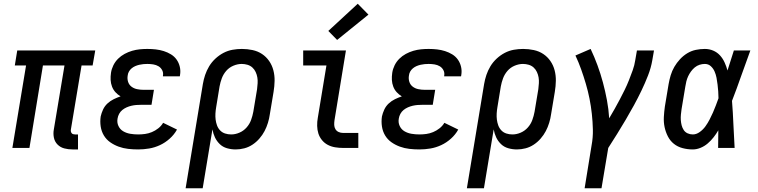

<svg xmlns="http://www.w3.org/2000/svg" viewBox="-20 -789 4040 1024"><path d="M367 8Q344 8 323 2.5Q302 -3 287 -18Q272 -33 267.5 -54.5Q263 -76 267 -98L324 -440H209L137 0H46L119 -440H59L72 -520H488L474 -440H415L358 -98Q357 -93 358 -88Q359 -83 362 -79Q365 -75 370 -73.5Q375 -72 380 -72H396V8Z M717 8Q690 8 663.5 5Q637 2 612.5 -7Q588 -16 567.5 -30.5Q547 -45 534 -66.5Q521 -88 517 -114.5Q513 -141 517 -168Q521 -186 529.5 -204.5Q538 -223 553 -237Q568 -251 586.5 -260Q605 -269 623 -275Q608 -284 596 -297Q584 -310 577.5 -327Q571 -344 570 -362.5Q569 -381 572 -401Q575 -421 584.5 -440.5Q594 -460 609.5 -475.5Q625 -491 644.5 -501.5Q664 -512 684.5 -518Q705 -524 725.5 -526Q746 -528 766 -528Q789 -528 811 -525.5Q833 -523 853.5 -516.5Q874 -510 892 -499Q910 -488 922 -471Q934 -454 939 -432.5Q944 -411 940 -388Q940 -387 939.5 -385Q939 -383 939 -382H849Q849 -382 849 -383Q849 -384 849 -385Q852 -401 845 -414.5Q838 -428 825.5 -435.5Q813 -443 797.5 -445.5Q782 -448 766 -448Q755 -448 744.5 -447Q734 -446 723 -443.5Q712 -441 701.5 -436.5Q691 -432 682 -424.5Q673 -417 667.5 -407Q662 -397 661 -386Q658 -369 663 -353Q668 -337 681 -327Q694 -317 711 -313.5Q728 -310 745 -310H801L788 -230H732Q719 -230 706.5 -229Q694 -228 681 -225Q668 -222 655.5 -216.5Q643 -211 632.5 -202.5Q622 -194 615.5 -182Q609 -170 607 -157Q603 -136 611.5 -117.5Q620 -99 637 -89Q654 -79 674.5 -75.5Q695 -72 717 -72Q735 -72 753.5 -74.5Q772 -77 790 -84.5Q808 -92 824 -104.5Q840 -117 850 -134L924 -98Q909 -71 885 -49.5Q861 -28 833 -15Q805 -2 775.5 3Q746 8 717 8Z M970 215 1062 -341Q1066 -365 1074 -389Q1082 -413 1095.5 -435.5Q1109 -458 1129 -476.5Q1149 -495 1172 -507Q1195 -519 1220 -523.5Q1245 -528 1270 -528Q1299 -528 1327 -522Q1355 -516 1377.5 -501Q1400 -486 1415.5 -463.5Q1431 -441 1438 -414Q1445 -387 1444.5 -358Q1444 -329 1439 -299L1419 -179Q1416 -157 1409 -134Q1402 -111 1391 -90Q1380 -69 1363.5 -50Q1347 -31 1326.5 -17.5Q1306 -4 1283 2Q1260 8 1237 8Q1213 8 1190.5 1.5Q1168 -5 1152 -20.5Q1136 -36 1126.5 -56Q1117 -76 1113 -99L1061 215ZM1213 -72Q1235 -72 1257 -81.5Q1279 -91 1295 -109Q1311 -127 1319 -149Q1327 -171 1331 -193L1351 -313Q1353 -329 1354 -345Q1355 -361 1352.5 -376Q1350 -391 1343.5 -405Q1337 -419 1326 -429Q1315 -439 1300 -443.5Q1285 -448 1269 -448Q1269 -448 1269 -448Q1269 -448 1269 -448Q1247 -448 1224.5 -438.5Q1202 -429 1186.5 -411Q1171 -393 1163 -371.5Q1155 -350 1151 -328L1133 -218Q1130 -201 1129 -184Q1128 -167 1130 -151Q1132 -135 1137.5 -120Q1143 -105 1154 -93.5Q1165 -82 1180.5 -77Q1196 -72 1213 -72Z M1810 0Q1788 0 1767 -3.5Q1746 -7 1728 -16.5Q1710 -26 1697 -42Q1684 -58 1678 -77Q1672 -96 1671.5 -118Q1671 -140 1675 -161L1721 -440H1597V-520H1825L1764 -148Q1762 -135 1762.5 -122.5Q1763 -110 1769 -100Q1775 -90 1786 -85Q1797 -80 1810 -80H1891V0ZM1778 -576 1731 -624 1888 -769 1945 -711Z M2217 8Q2190 8 2163.5 5Q2137 2 2112.5 -7Q2088 -16 2067.5 -30.5Q2047 -45 2034 -66.5Q2021 -88 2017 -114.5Q2013 -141 2017 -168Q2021 -186 2029.5 -204.5Q2038 -223 2053 -237Q2068 -251 2086.5 -260Q2105 -269 2123 -275Q2108 -284 2096 -297Q2084 -310 2077.5 -327Q2071 -344 2070 -362.5Q2069 -381 2072 -401Q2075 -421 2084.5 -440.5Q2094 -460 2109.5 -475.5Q2125 -491 2144.5 -501.5Q2164 -512 2184.5 -518Q2205 -524 2225.5 -526Q2246 -528 2266 -528Q2289 -528 2311 -525.5Q2333 -523 2353.5 -516.5Q2374 -510 2392 -499Q2410 -488 2422 -471Q2434 -454 2439 -432.5Q2444 -411 2440 -388Q2440 -387 2439.5 -385Q2439 -383 2439 -382H2349Q2349 -382 2349 -383Q2349 -384 2349 -385Q2352 -401 2345 -414.5Q2338 -428 2325.5 -435.5Q2313 -443 2297.5 -445.5Q2282 -448 2266 -448Q2255 -448 2244.5 -447Q2234 -446 2223 -443.5Q2212 -441 2201.5 -436.5Q2191 -432 2182 -424.5Q2173 -417 2167.5 -407Q2162 -397 2161 -386Q2158 -369 2163 -353Q2168 -337 2181 -327Q2194 -317 2211 -313.5Q2228 -310 2245 -310H2301L2288 -230H2232Q2219 -230 2206.5 -229Q2194 -228 2181 -225Q2168 -222 2155.5 -216.5Q2143 -211 2132.5 -202.5Q2122 -194 2115.5 -182Q2109 -170 2107 -157Q2103 -136 2111.5 -117.5Q2120 -99 2137 -89Q2154 -79 2174.5 -75.5Q2195 -72 2217 -72Q2235 -72 2253.5 -74.5Q2272 -77 2290 -84.5Q2308 -92 2324 -104.5Q2340 -117 2350 -134L2424 -98Q2409 -71 2385 -49.5Q2361 -28 2333 -15Q2305 -2 2275.5 3Q2246 8 2217 8Z M2470 215 2562 -341Q2566 -365 2574 -389Q2582 -413 2595.5 -435.5Q2609 -458 2629 -476.5Q2649 -495 2672 -507Q2695 -519 2720 -523.5Q2745 -528 2770 -528Q2799 -528 2827 -522Q2855 -516 2877.5 -501Q2900 -486 2915.5 -463.5Q2931 -441 2938 -414Q2945 -387 2944.5 -358Q2944 -329 2939 -299L2919 -179Q2916 -157 2909 -134Q2902 -111 2891 -90Q2880 -69 2863.5 -50Q2847 -31 2826.5 -17.5Q2806 -4 2783 2Q2760 8 2737 8Q2713 8 2690.5 1.5Q2668 -5 2652 -20.5Q2636 -36 2626.5 -56Q2617 -76 2613 -99L2561 215ZM2713 -72Q2735 -72 2757 -81.5Q2779 -91 2795 -109Q2811 -127 2819 -149Q2827 -171 2831 -193L2851 -313Q2853 -329 2854 -345Q2855 -361 2852.5 -376Q2850 -391 2843.5 -405Q2837 -419 2826 -429Q2815 -439 2800 -443.5Q2785 -448 2769 -448Q2769 -448 2769 -448Q2769 -448 2769 -448Q2747 -448 2724.5 -438.5Q2702 -429 2686.5 -411Q2671 -393 2663 -371.5Q2655 -350 2651 -328L2633 -218Q2630 -201 2629 -184Q2628 -167 2630 -151Q2632 -135 2637.5 -120Q2643 -105 2654 -93.5Q2665 -82 2680.5 -77Q2696 -72 2713 -72Z M3098 215 3135 -13Q3143 -56 3142 -98Q3141 -140 3136.5 -181.5Q3132 -223 3124 -263Q3116 -303 3104.5 -342Q3093 -381 3079.5 -419Q3066 -457 3049 -493L3130 -528Q3150 -486 3166.5 -441Q3183 -396 3195.5 -349.5Q3208 -303 3217 -255Q3226 -207 3229 -158Q3244 -183 3258 -208Q3272 -233 3285.5 -258.5Q3299 -284 3311.5 -309.5Q3324 -335 3334.5 -361.5Q3345 -388 3354.5 -414.5Q3364 -441 3368 -468L3377 -520H3468L3459 -468Q3452 -427 3436 -386Q3420 -345 3401 -305.5Q3382 -266 3361 -227.5Q3340 -189 3317.5 -151Q3295 -113 3271.5 -75Q3248 -37 3224 0L3188 215Z M3675 8Q3647 8 3620.5 1Q3594 -6 3574 -22Q3554 -38 3542 -61.5Q3530 -85 3524.5 -111Q3519 -137 3520.5 -165Q3522 -193 3526 -221L3546 -341Q3550 -364 3557 -387.5Q3564 -411 3576.5 -432.5Q3589 -454 3606.5 -473Q3624 -492 3645.5 -505Q3667 -518 3691 -523Q3715 -528 3739 -528Q3763 -528 3784 -519Q3805 -510 3820 -493.5Q3835 -477 3844.5 -456Q3854 -435 3860 -413Q3869 -440 3877 -466.5Q3885 -493 3894 -520H3982Q3957 -453 3933.5 -385.5Q3910 -318 3884 -251Q3889 -188 3891.5 -125.5Q3894 -63 3898 0H3810Q3810 -23 3810.5 -46.5Q3811 -70 3811 -94Q3800 -75 3786 -57Q3772 -39 3754.5 -24Q3737 -9 3716 -0.5Q3695 8 3675 8ZM3675 -72Q3694 -72 3712 -85Q3730 -98 3742.5 -115.5Q3755 -133 3764.5 -151.5Q3774 -170 3782.5 -189Q3791 -208 3798 -227Q3805 -246 3812 -265Q3812 -284 3810.5 -302Q3809 -320 3807 -338Q3805 -356 3801.5 -374Q3798 -392 3791 -408Q3784 -424 3771 -436Q3758 -448 3739 -448Q3725 -448 3711 -443.5Q3697 -439 3685.5 -429.5Q3674 -420 3665 -407.5Q3656 -395 3650 -382Q3644 -369 3640.5 -355Q3637 -341 3635 -327L3615 -207Q3613 -193 3611.5 -178Q3610 -163 3611 -148.5Q3612 -134 3615.5 -120.5Q3619 -107 3626.5 -95.5Q3634 -84 3647 -78Q3660 -72 3675 -72Z"/></svg>

Font: Iosevka SS04 Medium
Style: Italic
Weight: 500
Italic angle: -9°
Monospace: yes
Designer: Belleve Invis
Foundry: Belleve Invis
Version: Version 19.0.0; ttfautohint (v1.8.4)